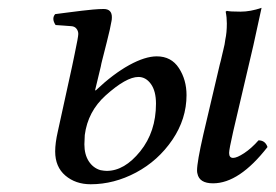

<svg xmlns="http://www.w3.org/2000/svg" viewBox="-20 -459 706 491"><path d="M250 -214.8Q204.6 -173.8 196.8 -113.8Q196.8 -109.9 196.3 -101.8Q195.8 -93.8 195.8 -89.8Q195.8 -64 207 -46.6Q218.3 -29.3 236.8 -23.9Q246.6 -22 252.9 -22Q298.3 -22 338.6 -72Q378.9 -122.1 378.9 -193.8Q378.9 -226.1 366 -244.1Q353 -262.2 334 -262.2Q302.7 -262.2 250 -214.8ZM237.8 -289.1 223.1 -228H225.1Q269.5 -270 310.3 -292.5Q351.1 -314.9 380.9 -314.9Q418 -314.9 437.5 -284.9Q457 -254.9 457 -215.8Q457 -154.8 420.7 -101.3Q384.3 -47.9 327.9 -17.8Q271.5 12.2 211.9 12.2Q173.3 12.2 147.2 -10Q121.1 -32.2 121.1 -71.8Q121.1 -93.3 127.9 -123L164.1 -288.1Q165 -293.5 167.5 -304.4Q169.9 -315.4 170.9 -320.8Q180.2 -364.7 180.2 -372.1Q180.2 -379.9 175.5 -385.7Q170.9 -391.6 162.1 -392.1Q155.8 -392.6 142.1 -393.6Q128.4 -394.5 122.1 -395Q111.3 -411.6 121.1 -422.9Q131.8 -424.3 154.5 -427.2Q177.2 -430.2 189.5 -431.6Q201.7 -433.1 217.8 -434.6Q233.9 -436 245.1 -436Q266.1 -436 266.1 -415Q266.1 -408.7 265.1 -404.8Q263.7 -396 260.7 -382.8Q257.8 -369.6 252.9 -350.6Q248 -331.5 245.1 -319.8Q244.1 -315.9 241.5 -305.7Q238.8 -295.4 237.8 -289.1ZM648.9 -439 627.9 -342.8 576.2 -122.1Q565.9 -76.7 565.9 -67.9Q565.9 -55.2 576.2 -55.2Q585.9 -55.2 604.5 -67.4Q623 -79.6 641.1 -100.1Q658.2 -100.1 664.1 -83Q591.8 9.8 524.9 9.8Q489.7 9.8 484.9 -15.1Q483.9 -18.1 483.9 -22.9Q483.9 -44.9 500 -115.2L542 -293.9Q543.9 -299.8 548.8 -321.8Q549.3 -323.2 549.8 -325.9Q550.3 -328.6 550.8 -330.1Q555.2 -347.2 556.2 -357.9Q560.1 -375.5 560.1 -398.9Q560.1 -414.6 557.1 -429.2Q557.6 -429.7 558.6 -430.2Q559.6 -430.7 560.1 -431.2Q567.9 -429.2 595.2 -429.2Q620.6 -429.2 648.9 -439Z"/></svg>

Font: Common Serif
Style: Italic
Weight: 400
Italic angle: -12°
Designer: Philipp H. Poll, Khaled Hosny
Foundry: Stefan Peev, Context Ltd.
Version: Version 1.026